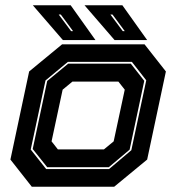

<svg xmlns="http://www.w3.org/2000/svg" viewBox="-20 -708 668 728"><path d="M100.5 0 19.5 -103 90.5 -437 215.5 -540H528L609 -437L538 -103L413 0ZM155 -67H393.5L478 -138.5L534.5 -403.5L480 -473.5H237.5L152.5 -403L96.5 -141ZM159 -74 104 -143 159 -401 238.5 -466.5H476L527 -401.5L471.5 -140.5L392.5 -74ZM199.5 -141.5H374L411 -172L453 -368L429 -398.5H254.5L217.5 -368L175.5 -172ZM538 -556H414.5L300.5 -688H444ZM453 -590 406.5 -653H398.5L445.5 -590ZM342 -556H218.5L104.5 -688H248ZM257 -590 210.5 -653H202.5L249.5 -590Z"/></svg>

Font: Tourney ExtraBold
Style: Italic
Weight: 800
Italic angle: -12°
Version: Version 1.015